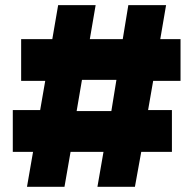

<svg xmlns="http://www.w3.org/2000/svg" viewBox="-20 -720 746 740"><path d="M84 0Q120.1 0 228.5 0Q234.4 -34.2 252 -134.8Q284.2 -134.8 378.9 -134.8Q373 -101.6 355.5 0Q391.6 0 500 0Q505.9 -34.2 524.4 -134.8Q553.7 -134.8 642.6 -134.8Q642.6 -174.8 642.6 -295.9Q620.1 -295.9 550.8 -295.9Q555.7 -324.2 570.3 -408.2Q596.7 -408.2 675.8 -408.2Q675.8 -448.2 675.8 -569.3Q656.2 -569.3 597.7 -569.3Q603.5 -601.6 620.1 -700.2Q584 -700.2 474.6 -700.2Q469.7 -667 453.1 -569.3Q420.9 -569.3 326.2 -569.3Q332 -601.6 348.6 -700.2Q312.5 -700.2 204.1 -700.2Q198.2 -667 181.6 -569.3Q152.3 -569.3 61.5 -569.3Q61.5 -528.3 61.5 -408.2Q85 -408.2 154.3 -408.2Q149.4 -379.9 134.8 -295.9Q108.4 -295.9 29.3 -295.9Q29.3 -291 29.3 -275.4Q29.3 -240.2 29.3 -134.8Q48.8 -134.8 107.4 -134.8Q101.6 -101.6 84 0ZM275.4 -292Q280.3 -322.3 295.9 -412.1Q329.1 -412.1 428.7 -412.1Q423.8 -381.8 409.2 -292Q376 -292 275.4 -292Z"/></svg>

Font: Big-Shock
Style: Black
Weight: 400